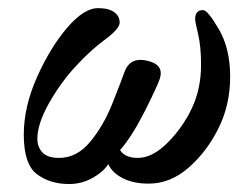

<svg xmlns="http://www.w3.org/2000/svg" viewBox="-20 -445 623 477"><path d="M39.1 -110.4Q39.1 -180.2 72.3 -254.2Q105.5 -328.1 147.2 -376.5Q189 -424.8 223.1 -424.8Q250 -424.8 263.7 -414.8Q277.3 -404.8 277.3 -389.2Q277.3 -373.5 240.5 -346.4Q203.6 -319.3 166.3 -278.3Q128.9 -237.3 100.8 -187Q72.8 -136.7 72.8 -100.1Q72.8 -80.1 85.2 -66.4Q97.7 -52.7 127 -52.7Q170.9 -52.7 204.1 -92.8Q237.3 -132.8 259.5 -188.7Q281.7 -244.6 287.6 -261.7Q300.8 -304.2 344.2 -294.4Q387.7 -285.6 377.4 -250.5Q372.6 -234.4 339.8 -168.9Q307.1 -104.5 278.3 -72.3Q290 -52.7 322.3 -52.7Q358.9 -52.7 396.7 -90.8Q434.6 -128.9 457 -176.8Q479.5 -224.6 479.5 -284.2Q479.5 -329.6 472.2 -360.1Q464.8 -390.6 464.8 -397.9Q464.8 -419.9 484.4 -419.9Q496.1 -419.9 523.9 -372.1Q551.8 -324.2 551.8 -254.4Q551.8 -184.6 522.9 -126.5Q494.1 -68.4 448.7 -28.6Q403.3 11.2 349.1 11.2Q311.5 11.2 285.2 -2.2Q258.8 -15.6 249 -37.1Q236.3 -17.6 209.5 -2.7Q182.6 12.2 151.4 12.2Q104.5 12.2 71.8 -12.2Q39.1 -36.6 39.1 -110.4Z"/></svg>

Font: Junicode
Style: Regular
Weight: 400
Designer: Peter S. Baker
Foundry: Briery Creek Software
Version: Version 0.7.2